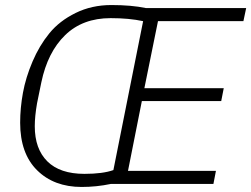

<svg xmlns="http://www.w3.org/2000/svg" viewBox="-20 -730 997 762"><path d="M827 0H420Q363 12 304 12Q194 12 127 -54.5Q60 -121 60 -243Q60 -301 71 -361.5Q82 -422 109 -485.5Q136 -549 176 -598Q216 -647 280 -678.5Q344 -710 422 -710Q502 -710 559 -698H957L946 -646H607L553 -380H868L858 -329H543L488 -52H837ZM315 -40Q388 -40 430 -55L548 -646Q493 -658 419 -658Q308 -658 238.5 -590.5Q169 -523 144 -403L127 -320Q118 -268 118 -229Q118 -139 168 -89.5Q218 -40 315 -40Z"/></svg>

Font: IBM Plex Sans Light
Style: Italic
Weight: 300
Italic angle: -11.31°
Designer: Mike Abbink, Paul van der Laan, Pieter van Rosmalen
Foundry: Bold Monday
Version: Version 3.0